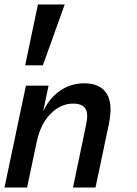

<svg xmlns="http://www.w3.org/2000/svg" viewBox="-44 -838 610 858"><path d="M382.8 0H282.2L340.8 -280.8Q352.1 -334 336.4 -354.5Q320.8 -375 283.2 -375Q227.1 -375 182.1 -329.6Q137.2 -284.2 120.1 -204.1L77.1 0H-23.9L71.8 -455.1H172.9L148.9 -340.8Q176.8 -399.9 224.9 -432.9Q272.9 -465.8 333 -465.8Q402.8 -465.8 432.4 -420.4Q461.9 -375 441.9 -280.8ZM245.1 -817.9 147.5 -545.9H68.4L125.5 -817.9Z"/></svg>

Font: Anonymous Pro
Style: Bold Italic
Weight: 700
Italic angle: -12°
Monospace: yes
Designer: Mark Simonson
Version: Version 1.003